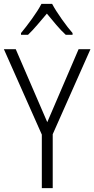

<svg xmlns="http://www.w3.org/2000/svg" viewBox="-20 -967 485 987"><path d="M223 -339 384 -714H445L251 -277V0H195V-275L0 -714H61ZM248 -947H193Q176 -914 144.5 -870.5Q113 -827 88 -797V-788H124Q147 -810 172.5 -840Q198 -870 221 -897Q244 -869 269 -839.5Q294 -810 318 -788H353V-797Q330 -823 298 -868Q266 -913 248 -947Z"/></svg>

Font: Noto Sans UI SemiCondensed Light
Style: Regular
Weight: 300
Width: 4
Designer: Monotype Design Team
Foundry: Monotype Imaging Inc.
Version: Version 1.901